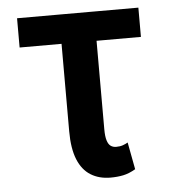

<svg xmlns="http://www.w3.org/2000/svg" viewBox="-44 -569 548 619"><g transform="rotate(-5 230.0 -259.0)"><path d="M426.3 -528.3V-433.6H33.7V-528.3ZM169.4 -528.3H282.7V-147.5Q282.7 -124 286.9 -110.8Q291 -97.7 298.6 -92.5Q306.2 -87.4 315.9 -87.4Q328.6 -87.4 337.6 -90.6Q346.7 -93.8 354 -98.1L370.6 -10.3Q349.6 2 330.6 5.9Q311.5 9.8 289.6 9.8Q252.4 9.8 225.3 -7.1Q198.2 -23.9 183.8 -59.3Q169.4 -94.7 169.4 -150.4Z"/></g></svg>

Font: Roboto Condensed Medium
Style: Regular
Weight: 500
Designer: Christian Robertson
Foundry: Google
Version: Version 3.0